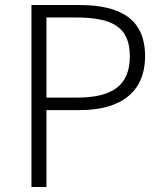

<svg xmlns="http://www.w3.org/2000/svg" viewBox="-20 -749 652 769"><path d="M106 0H166V-308H299C461 -308 561 -378 561 -524C561 -675 460 -729 295 -729H106ZM166 -358V-679H283C428 -679 500 -642 500 -524C500 -407 431 -358 287 -358Z"/></svg>

Font: Noto Sans JP Light
Style: Regular
Weight: 300
Designer: Ryoko NISHIZUKA (kana & ideographs); Paul D. Hunt (Latin, Greek & Cyrillic); Wenlong ZHANG (bopomofo); Sandoll Communica
Foundry: Adobe Systems Incorporated
Version: Version 1.004;PS 1.004;hotconv 1.0.82;makeotf.lib2.5.63406